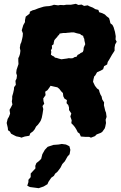

<svg xmlns="http://www.w3.org/2000/svg" viewBox="-20 -710 633 1007"><path d="M110 6 92 12 85 9 65 5 53 -1 38 -9 32 -20 22 -27 21 -39 15 -65 20 -86 27 -98 33 -114 30 -134 38 -148 45 -162 42 -178 44 -191V-205L49 -222L53 -240L54 -253L63 -265L61 -286L67 -298L69 -314L65 -327L67 -344L71 -356L77 -374L76 -390V-405L81 -415L85 -428L87 -444L84 -459L87 -478L92 -489L97 -510L99 -520L100 -535L94 -551L102 -578L111 -594V-604L115 -623L135 -638L137 -649L151 -656L163 -659L180 -666L209 -675L222 -677L238 -678L252 -681L263 -685L285 -682L296 -684L315 -683L327 -685H351L378 -690L391 -684L408 -686L421 -679L440 -682L449 -677L467 -670L480 -662L496 -658L500 -646L516 -641L530 -634L539 -625L552 -615L556 -602L559 -588L570 -579L576 -567L580 -553L583 -543L587 -520L586 -503L592 -491L584 -477L581 -461V-444L568 -424L560 -410L552 -396L545 -385L542 -372L526 -363L521 -347L509 -340L489 -331L480 -315L474 -309L470 -293L468 -281L478 -260L489 -246L499 -239L502 -227L507 -214L513 -204L516 -189L526 -173L525 -158L528 -146L532 -129L536 -119L539 -97L534 -82L536 -65L532 -45L529 -36L516 -18L508 -13L487 -5L478 4L457 12L448 8H430L404 6L397 -10L388 -16L381 -30L373 -43L364 -54L354 -64L356 -79L349 -99L354 -115L342 -133V-146L338 -159L329 -169L331 -185L318 -193L312 -205L310 -222L301 -231L291 -244L281 -252L267 -255L245 -260L240 -252L229 -237L217 -229L219 -211L207 -194L208 -180L212 -166L203 -154L207 -138L203 -112L199 -92L194 -78L190 -71L179 -56L169 -46L162 -32L153 -21L139 -11L134 2ZM302 -399 316 -401 331 -403 341 -405 352 -404 362 -405 372 -411 381 -412 387 -422 397 -427 403 -432 414 -437 418 -447 419 -460 422 -467 427 -478 425 -488 423 -496 422 -506 418 -514 416 -522 405 -527 400 -532 394 -533 381 -536 368 -540H353L345 -539L332 -538L326 -537H312L293 -534L289 -526L284 -523L280 -516L275 -511L268 -503L265 -499L262 -487L261 -478L252 -471L253 -457L247 -446L249 -438L247 -423L257 -416L263 -414L268 -408L278 -406L287 -403ZM183 277 168 275 137 271 123 264 129 245V233L141 219V200L166 173L165 160L171 145L184 135L196 123L202 99L215 76L230 60L260 50L287 48L304 45L326 48L344 57L349 76L345 99L334 111L320 136L307 150L297 170L282 190L269 201L263 212L249 222L234 244L229 256L209 268Z"/></svg>

Font: Winky Rough
Style: Bold Italic
Weight: 700
Italic angle: -8.97852°
Designer: Simon Atzbach
Foundry: typofactur
Version: Version 1.206; ttfautohint (v1.8.4.7-5d5b)